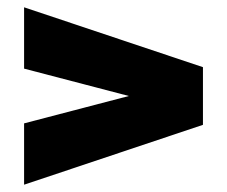

<svg xmlns="http://www.w3.org/2000/svg" viewBox="-20 -597 622 526"><path d="M46 -91V-259L333 -334L46 -409V-577L536 -413V-255Z"/></svg>

Font: Gantari Black
Style: Regular
Weight: 900
Version: Version 1.000